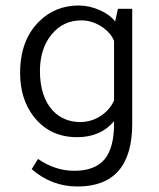

<svg xmlns="http://www.w3.org/2000/svg" viewBox="-20 -486 578 697"><path d="M398 -408 408 -454H460V-37Q460 191 261 191Q167 191 95 128L118 91Q180 134 250 134Q324 134 359 93Q394 52 394 -37V-46Q345 12 260 12Q161 12 103 -62Q53 -126 53 -221Q53 -341 123 -409Q181 -466 266 -466Q304 -466 341.5 -449.5Q379 -433 398 -408ZM394 -121V-338Q381 -369 347 -390.5Q313 -412 275 -412Q209 -412 167 -360.5Q125 -309 125 -228Q125 -136 171 -85Q211 -43 271 -43Q311 -43 344.5 -64.5Q378 -86 394 -121Z"/></svg>

Font: Tajawal
Style: Regular
Weight: 400
Designer: Boutros Fonts
Foundry: Created by Boutros International 2017
Version: Version 1.700